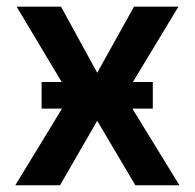

<svg xmlns="http://www.w3.org/2000/svg" viewBox="-20 -550 578 570"><path d="M268.6 -334 377.9 -530.3H509.8L374.5 -306.6H433.6V-227.5H373L512.7 0H381.8L268.6 -191.4L158.2 0H25.4L164.1 -227.5H103.5V-306.6H163.1L29.3 -530.3H161.1Z"/></svg>

Font: Pretendard GOV SemiBold
Style: Regular
Weight: 600
Designer: Base glyphs from Inter by Rasmus Andersson; Hangeul glyphs from Noto Sans CJK(Source Han Sans) by Jang Soo-young and Kan
Foundry: Kil Hyung-jin
Version: Version 1.309